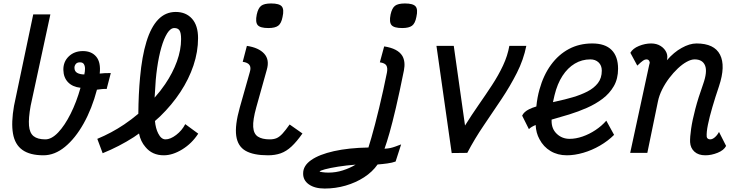

<svg xmlns="http://www.w3.org/2000/svg" viewBox="-20 -883 4240 1109"><path d="M620 -461 596 -369Q583 -370 569 -368.5Q555 -367 540 -365Q511 -255 463 -169.5Q415 -84 355.5 -35Q296 14 231 14Q153 14 109.5 -17Q66 -48 55 -111.5Q44 -175 61 -272L172 -800H271L157 -272Q144 -200 147.5 -157.5Q151 -115 174 -96.5Q197 -78 242 -78Q278 -78 316 -118Q354 -158 388 -226Q422 -294 445 -376Q399 -381 373 -408Q347 -435 346 -479Q345 -526 377 -557Q409 -588 459 -588Q509 -588 536 -555.5Q563 -523 556 -458Q570 -460 585.5 -460.5Q601 -461 620 -461ZM410 -492Q410 -471 426 -462Q442 -453 467 -453Q471 -470 471 -486Q471 -502 464.5 -512.5Q458 -523 442 -523Q425 -523 417.5 -513Q410 -503 410 -492Z M926 14Q859 14 820 -34Q792 -66 783 -112Q768 -101 753 -91Q669 -37 573 2L542 -81Q624 -115 697 -164Q740 -193 779 -226Q780 -341 789 -436Q800 -558 826 -642.5Q852 -727 894 -770.5Q936 -814 995 -814Q1054 -814 1089 -775Q1124 -736 1124 -663Q1124 -584 1097.5 -505Q1071 -426 1022 -351.5Q973 -277 905 -211Q890 -197 875 -184Q879 -141 894 -112Q911 -78 936 -78Q964 -78 997.5 -103.5Q1031 -129 1050 -166L1125 -111Q1088 -54 1032.5 -20Q977 14 926 14ZM873 -319Q907 -357 934 -397Q978 -462 1002 -528.5Q1026 -595 1026 -657Q1026 -693 1017 -707Q1008 -721 987 -721Q965 -721 946 -691Q927 -661 912 -609Q897 -557 887.5 -490Q878 -423 875 -349Q874 -334 873 -319Z M1528 14Q1444 14 1398.5 -12Q1353 -38 1344.5 -98.5Q1336 -159 1365 -262L1423 -467Q1431 -493 1421 -507.5Q1411 -522 1382 -526L1406 -618Q1474 -608 1506 -573Q1538 -538 1521 -480L1460 -262Q1440 -190 1442.5 -150Q1445 -110 1469.5 -94Q1494 -78 1538 -78Q1561 -78 1577.5 -85Q1594 -92 1611.5 -111Q1629 -130 1653 -164L1727 -112Q1694 -65 1664 -37Q1634 -9 1601.5 2.5Q1569 14 1528 14ZM1530 -721Q1483 -721 1468.5 -738Q1454 -755 1463 -799Q1471 -836 1488.5 -849.5Q1506 -863 1546 -863Q1593 -863 1607.5 -846Q1622 -829 1612 -785Q1605 -748 1587 -734.5Q1569 -721 1530 -721Z M1855 206Q1798 206 1764 182Q1730 158 1731 118Q1731 74 1777.5 41.5Q1824 9 1909 -10Q1994 -29 2108 -31Q2115 -53 2125 -87.5Q2135 -122 2146.5 -166Q2158 -210 2170 -260Q2182 -310 2193.5 -362Q2205 -414 2215 -464Q2220 -491 2211.5 -505Q2203 -519 2174 -523L2199 -615Q2278 -603 2304 -560Q2323 -527 2313 -476Q2287 -347 2266.5 -259.5Q2246 -172 2230 -116Q2214 -60 2201 -24Q2221 -25 2234.5 -28Q2248 -31 2262 -36Q2276 -41 2297 -49L2265 50Q2246 57 2217.5 61Q2189 65 2161 67Q2131 110 2083 141Q2035 172 1976.5 189Q1918 206 1855 206ZM1877 114Q1920 114 1960.5 101Q2001 88 2034 68Q1981 72 1933.5 79.5Q1886 87 1856.5 95Q1827 103 1826 108Q1826 109 1842 111.5Q1858 114 1877 114ZM2303 -721Q2256 -721 2241.5 -738Q2227 -755 2236 -799Q2244 -836 2261.5 -849.5Q2279 -863 2319 -863Q2366 -863 2380.5 -846Q2395 -829 2385 -785Q2378 -748 2360 -734.5Q2342 -721 2303 -721Z M2589 1 2501 -618H2601L2666 -158Q2704 -219 2744.5 -277Q2785 -335 2822 -391.5Q2859 -448 2885.5 -504.5Q2912 -561 2922 -618H3020Q3004 -538 2965.5 -462Q2927 -386 2877 -311Q2827 -236 2774.5 -159Q2722 -82 2679 0Z M3482 -186 3527 -104Q3492 -69 3445.5 -42Q3399 -15 3349 -0.5Q3299 14 3254 14Q3201 14 3160 -10.5Q3119 -35 3096 -79Q3076 -115 3074 -161Q3047 -150 3035 -137L2996 -215Q3006 -237 3036 -252Q3054 -261 3078 -268Q3083 -320 3096 -366Q3119 -449 3162.5 -508.5Q3206 -568 3266 -600Q3326 -632 3401 -632Q3475 -632 3512.5 -594.5Q3550 -557 3550 -486Q3550 -428 3525.5 -385.5Q3501 -343 3460.5 -312.5Q3420 -282 3370 -260Q3320 -238 3268 -222Q3216 -206 3169 -193Q3167 -192 3166 -192Q3166 -188 3166 -184Q3166 -138 3196.5 -109.5Q3227 -81 3270 -81Q3306 -81 3345 -94.5Q3384 -108 3420 -132Q3456 -156 3482 -186ZM3174 -293Q3185 -295 3196 -298Q3243 -308 3289 -321.5Q3335 -335 3373 -354.5Q3411 -374 3433.5 -403Q3456 -432 3456 -475Q3456 -505 3437.5 -522.5Q3419 -540 3390 -540Q3341 -540 3300 -515.5Q3259 -491 3229 -445Q3199 -399 3183 -333Q3178 -314 3174 -293Z M4133 -121 4174 -40Q4161 -15 4125 -0.5Q4089 14 4054 14Q4014 14 3991 -7Q3968 -28 3966 -62Q3965 -91 3972 -139.5Q3979 -188 3996 -253Q4013 -318 4041 -396Q4067 -469 4052.5 -504.5Q4038 -540 3992 -540Q3972 -540 3946.5 -526Q3921 -512 3895 -487.5Q3869 -463 3845.5 -432Q3822 -401 3804.5 -366Q3787 -331 3780 -296L3719 0H3620L3730 -509Q3730 -512 3732 -516.5Q3734 -521 3732 -526Q3730 -533 3725.5 -536.5Q3721 -540 3713 -540Q3705 -540 3694.5 -533Q3684 -526 3661 -504L3621 -578Q3635 -603 3670.5 -617.5Q3706 -632 3741 -632Q3773 -632 3796.5 -617Q3820 -602 3830 -578Q3838 -558 3832 -535Q3873 -582 3917 -606Q3963 -632 4003 -632Q4106 -632 4139 -567Q4172 -502 4133 -385Q4111 -320 4094.5 -263.5Q4078 -207 4069 -163Q4060 -119 4062 -93Q4063 -86 4068.5 -82Q4074 -78 4082 -78Q4095 -78 4109 -90Q4123 -102 4133 -121Z"/></svg>

Font: Victor Mono Thin
Style: Bold Italic
Weight: 700
Italic angle: -12°
Monospace: yes
Version: Version 1.561;gftools[0.9.30]